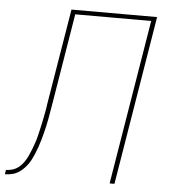

<svg xmlns="http://www.w3.org/2000/svg" viewBox="-83 -783 736 831"><g transform="rotate(5 284.5 -367.5)"><path d="M-31 0 -28 -19Q-13 -19 2 -24Q17 -29 29 -39Q41 -49 50 -62.5Q59 -76 65.5 -90Q72 -104 77.5 -118.5Q83 -133 88 -147.5Q93 -162 96.5 -176.5Q100 -191 103.5 -206Q107 -221 110 -235.5Q113 -250 116 -265Q119 -280 121.5 -294.5Q124 -309 126 -324L194 -735H566L445 0H424L542 -716H212L147 -321Q144 -305 141.5 -289Q139 -273 136 -257Q133 -241 129.5 -225Q126 -209 122 -193.5Q118 -178 113.5 -162Q109 -146 103.5 -130.5Q98 -115 91.5 -99.5Q85 -84 77 -69Q69 -54 57 -40.5Q45 -27 31 -17.5Q17 -8 1 -4Q-15 0 -31 0Z"/></g></svg>

Font: Iosevka Aile Thin
Style: Italic
Weight: 100
Italic angle: -9°
Designer: Belleve Invis
Foundry: Belleve Invis
Version: Version 31.1.0; ttfautohint (v1.8.4)